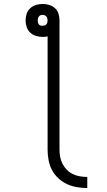

<svg xmlns="http://www.w3.org/2000/svg" viewBox="-20 -755 540 968"><path d="M420 193Q394 193 367.5 188.5Q341 184 317.5 173Q294 162 274 143.5Q254 125 242 102Q230 79 225 52.5Q220 26 220 0V-572Q214 -570 207.5 -569.5Q201 -569 195 -569Q178 -569 161.5 -574Q145 -579 132.5 -590.5Q120 -602 114.5 -618.5Q109 -635 109 -652Q109 -669 114.5 -685.5Q120 -702 132.5 -713.5Q145 -725 161.5 -730Q178 -735 195 -735Q212 -735 228.5 -730Q245 -725 257.5 -713.5Q270 -702 275 -685.5Q280 -669 280 -652V0Q280 19 283.5 37Q287 55 295.5 71.5Q304 88 317.5 101.5Q331 115 348 123Q365 131 383 134Q401 137 420 137ZM195 -625Q200 -625 205 -626.5Q210 -628 213.5 -632Q217 -636 218.5 -641.5Q220 -647 220 -652Q220 -657 218.5 -662.5Q217 -668 213.5 -672Q210 -676 205 -678Q200 -680 195 -680Q189 -680 184 -678Q179 -676 176 -672Q173 -668 171.5 -662.5Q170 -657 170 -652Q170 -647 171.5 -641.5Q173 -636 176 -632Q179 -628 184 -626.5Q189 -625 195 -625Z"/></svg>

Font: Iosevka SS04 Light
Style: Regular
Weight: 300
Monospace: yes
Designer: Belleve Invis
Foundry: Belleve Invis
Version: Version 19.0.0; ttfautohint (v1.8.4)